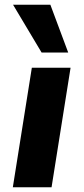

<svg xmlns="http://www.w3.org/2000/svg" viewBox="-20 -788 352 808"><path d="M34 0 114 -503H277L197 0ZM155 -567 35 -768H192L267 -567Z"/></svg>

Font: Nunito Sans 7pt ExtraBold
Style: Italic
Weight: 800
Italic angle: -9°
Designer: Vernon Adams
Foundry: Vernon Adams
Version: Version 3.101;gftools[0.9.27]